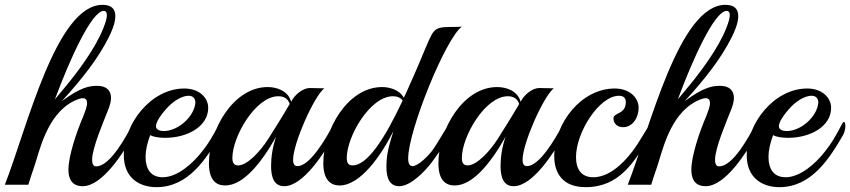

<svg xmlns="http://www.w3.org/2000/svg" viewBox="-40 -764 3516 794"><path d="M510 -201C517 -214 520 -228 520 -240C520 -250 518 -257 515 -257C513 -257 510 -255 508 -250C481 -198 415 -76 358 -76C344 -76 341 -89 341 -104C341 -152 390 -266 407 -309C415 -329 419 -345 419 -359C419 -392 398 -409 362 -409C330 -409 295 -404 216 -346C307 -446 367 -525 410 -610C421 -632 437 -668 437 -697C437 -724 424 -744 384 -744C192 -744 72 -235 -20 0H77C84 -23 92 -47 100 -70C122 -132 151 -289 265 -346C282 -354 294 -358 302 -358C315 -358 320 -350 320 -338C320 -323 312 -303 306 -287C275 -215 243 -118 243 -62C243 -26 256 6 302 6C385 6 472 -137 510 -201ZM389 -719C398 -719 402 -712 402 -702C402 -675 378 -626 374 -617C328 -523 254 -432 187 -353C246 -512 338 -719 389 -719Z M869 -203C877 -216 880 -232 880 -244C880 -253 877 -260 874 -260C872 -260 870 -258 867 -253C836 -194 823 -172 796 -138C760 -91 695 -31 633 -31C583 -31 562 -66 562 -115C562 -142 569 -173 581 -205C594 -198 617 -194 643 -194C735 -194 821 -241 821 -318C821 -360 784 -398 722 -398C585 -398 472 -253 472 -122C472 -27 538 10 607 10C739 10 813 -107 869 -203ZM768 -339C763 -281 696 -222 637 -222C622 -222 605 -227 605 -242C605 -268 647 -314 657 -324C683 -350 715 -368 740 -368C761 -368 768 -354 768 -339Z M1341 -201C1348 -213 1351 -227 1351 -238C1351 -248 1349 -255 1345 -255C1343 -255 1341 -253 1338 -248C1306 -187 1241 -77 1190 -77C1178 -77 1172 -86 1172 -103C1172 -170 1257 -363 1301 -399C1298 -399 1295 -399 1291 -399C1276 -399 1252 -400 1241 -400C1214 -400 1179 -374 1164 -343C1151 -391 1101 -404 1067 -404C925 -404 824 -227 824 -89C824 -20 853 3 891 3C966 3 1040 -89 1102 -199C1087 -156 1081 -114 1081 -77C1081 -30 1094 6 1135 6C1216 6 1303 -137 1341 -201ZM1158 -334C1154 -327 1128 -282 1069 -189C1035 -136 982 -80 945 -80C928 -80 921 -90 921 -111C921 -199 1017 -366 1111 -366C1133 -366 1151 -357 1158 -334Z M1870 -654C1852 -651 1804 -655 1780 -649C1738 -638 1744 -610 1644 -390C1640 -382 1636 -371 1630 -360C1611 -394 1569 -404 1540 -404C1398 -404 1297 -227 1297 -89C1297 -21 1327 3 1364 3C1450 3 1536 -120 1587 -222C1563 -147 1558 -115 1558 -73C1558 -28 1571 6 1611 6C1658 6 1717 -55 1745 -92C1782 -142 1827 -206 1828 -238C1828 -249 1825 -257 1821 -257C1817 -257 1769 -169 1745 -138C1734 -123 1690 -77 1666 -77C1655 -77 1648 -86 1648 -109C1648 -223 1802 -604 1870 -654ZM1625 -348C1547 -182 1477 -80 1418 -80C1401 -80 1394 -90 1394 -111C1394 -199 1490 -366 1585 -366C1601 -366 1616 -361 1625 -348Z M2290 -201C2297 -213 2300 -227 2300 -238C2300 -248 2298 -255 2294 -255C2292 -255 2290 -253 2287 -248C2255 -187 2190 -77 2139 -77C2127 -77 2121 -86 2121 -103C2121 -170 2206 -363 2250 -399C2247 -399 2244 -399 2240 -399C2225 -399 2201 -400 2190 -400C2163 -400 2128 -374 2113 -343C2100 -391 2050 -404 2016 -404C1874 -404 1773 -227 1773 -89C1773 -20 1802 3 1840 3C1915 3 1989 -89 2051 -199C2036 -156 2030 -114 2030 -77C2030 -30 2043 6 2084 6C2165 6 2252 -137 2290 -201ZM2107 -334C2103 -327 2077 -282 2018 -189C1984 -136 1931 -80 1894 -80C1877 -80 1870 -90 1870 -111C1870 -199 1966 -366 2060 -366C2082 -366 2100 -357 2107 -334Z M2648 -201C2655 -213 2658 -228 2658 -239C2658 -249 2656 -256 2652 -256C2648 -256 2604 -175 2576 -139C2532 -81 2475 -31 2413 -31C2363 -31 2342 -66 2342 -114C2342 -217 2438 -368 2520 -368C2540 -368 2548 -357 2548 -342C2548 -290 2497 -299 2497 -275C2497 -250 2516 -238 2537 -238C2576 -238 2601 -278 2601 -318C2601 -360 2564 -398 2502 -398C2363 -398 2252 -253 2252 -118C2252 -48 2287 10 2382 10C2523 10 2584 -96 2648 -201Z M3086 -201C3093 -214 3096 -228 3096 -240C3096 -250 3094 -257 3091 -257C3089 -257 3086 -255 3084 -250C3057 -198 2991 -76 2934 -76C2920 -76 2917 -89 2917 -104C2917 -152 2966 -266 2983 -309C2991 -329 2995 -345 2995 -359C2995 -392 2974 -409 2938 -409C2906 -409 2871 -404 2792 -346C2883 -446 2943 -525 2986 -610C2997 -632 3013 -668 3013 -697C3013 -724 3000 -744 2960 -744C2768 -744 2648 -235 2556 0H2653C2660 -23 2668 -47 2676 -70C2698 -132 2727 -289 2841 -346C2858 -354 2870 -358 2878 -358C2891 -358 2896 -350 2896 -338C2896 -323 2888 -303 2882 -287C2851 -215 2819 -118 2819 -62C2819 -26 2832 6 2878 6C2961 6 3048 -137 3086 -201ZM2965 -719C2974 -719 2978 -712 2978 -702C2978 -675 2954 -626 2950 -617C2904 -523 2830 -432 2763 -353C2822 -512 2914 -719 2965 -719Z M3445 -203C3453 -216 3456 -232 3456 -244C3456 -253 3453 -260 3450 -260C3448 -260 3446 -258 3443 -253C3412 -194 3399 -172 3372 -138C3336 -91 3271 -31 3209 -31C3159 -31 3138 -66 3138 -115C3138 -142 3145 -173 3157 -205C3170 -198 3193 -194 3219 -194C3311 -194 3397 -241 3397 -318C3397 -360 3360 -398 3298 -398C3161 -398 3048 -253 3048 -122C3048 -27 3114 10 3183 10C3315 10 3389 -107 3445 -203ZM3344 -339C3339 -281 3272 -222 3213 -222C3198 -222 3181 -227 3181 -242C3181 -268 3223 -314 3233 -324C3259 -350 3291 -368 3316 -368C3337 -368 3344 -354 3344 -339Z"/></svg>

Font: Playball
Style: Regular
Weight: 400
Designer: Robert E. Leuschke
Foundry: Robert E. Leuschke
Version: Version 1.001